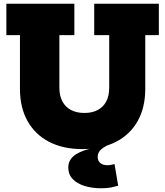

<svg xmlns="http://www.w3.org/2000/svg" viewBox="-20 -785 882 1025"><path d="M483 -765H828V-597.5H755.5V-310.5Q755.5 -211 715 -138.8Q674.5 -66.5 599 -27.8Q523.5 11 420 11Q317 11 242.2 -27.8Q167.5 -66.5 127 -138.8Q86.5 -211 86.5 -310.5V-597.5H14V-765H377V-597.5H297V-317Q297 -274 313 -243.8Q329 -213.5 359 -197.8Q389 -182 430.5 -182Q472.5 -182 502.2 -198Q532 -214 547.5 -244Q563 -274 563 -317V-597.5H483ZM591.5 91 611 206.5Q593.5 211.5 572.8 215.8Q552 220 520.5 220Q470.5 220 430.8 207.5Q391 195 367.8 170.5Q344.5 146 344.5 109.5Q344.5 73.5 371.8 49.2Q399 25 458 9.5L451.5 -28.5L582.5 -23Q541 -5 521.2 11.5Q501.5 28 501.5 52.5Q501.5 74 515.8 85.5Q530 97 553 97Q563 97 572.8 95Q582.5 93 591.5 91Z"/></svg>

Font: Hepta Slab ExtraLight ExtraBold
Style: Regular
Weight: 800
Version: Version 1.102